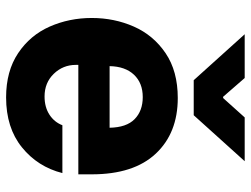

<svg xmlns="http://www.w3.org/2000/svg" viewBox="-114 -680 803 614"><g transform="rotate(90 287.0 -372.5)"><path d="M37 -265Q37 -337 64.5 -399.5Q92 -462 149.5 -501Q207 -540 293 -540Q405 -540 471 -469.5Q537 -399 537 -265V-222H187V-214Q187 -173 215.5 -143.5Q244 -114 288 -114Q322 -114 346 -129.5Q370 -145 380 -171H533Q513 -92 450.5 -41.5Q388 9 291 9Q207 9 149.5 -29.5Q92 -68 64.5 -130.5Q37 -193 37 -265ZM388 -322Q387 -376 360.5 -402Q334 -428 290 -428Q245 -428 218.5 -400Q192 -372 191 -322ZM229 -754 289 -685H293L355 -754H495L348 -591H236L89 -754Z"/></g></svg>

Font: Be Vietnam ExtraBold
Style: Regular
Weight: 800
Designer: Gabriel Lam
Foundry: TypeRant
Version: Version 4.000